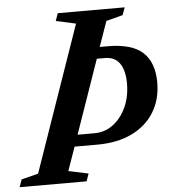

<svg xmlns="http://www.w3.org/2000/svg" viewBox="-88 -811 769 860"><g transform="rotate(-5 297.0 -381.0)"><path d="M-34.5 0 -22.5 -34 53 -53 281 -708 191.5 -727.5 203.5 -761.5H504.5L492 -727.5L417.5 -708L377.5 -594.5H413.5Q522 -594.5 571.2 -549Q620.5 -503.5 620.5 -414Q620.5 -338 585.5 -280.8Q550.5 -223.5 485 -191.5Q419.5 -159.5 328.5 -159.5H226.5L189 -53L278.5 -34L266.5 0ZM244.5 -211.5H320.5Q367.5 -211.5 404.5 -239.2Q441.5 -267 463.2 -314.2Q485 -361.5 485 -420.5Q485 -479.5 463 -511.2Q441 -543 396.5 -543H360Z"/></g></svg>

Font: Libre Caslon Condensed Bold
Style: Italic
Weight: 700
Italic angle: -22.583°
Designer: Pablo Impallari, Rodrigo Fuenzalida, Katja Schimmel, Ertekin Erdin
Foundry: Pablo Impallari, Rodrigo Fuenzalida
Version: Version 2.000; ttfautohint (v1.8.4.7-5d5b);gftools[0.9.33]